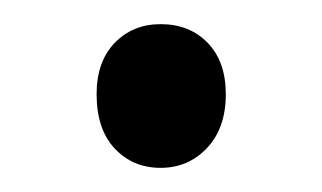

<svg xmlns="http://www.w3.org/2000/svg" viewBox="-20 -130 267 159"><path d="M113 9Q90 9 75 -7Q60 -23 60 -52Q60 -79 75 -94.5Q90 -110 113 -110Q137 -110 152 -94.5Q167 -79 167 -52Q167 -24 151.5 -7.5Q136 9 113 9Z"/></svg>

Font: Yaldevi ExtraLight
Style: Regular
Weight: 400
Version: Version 1.100